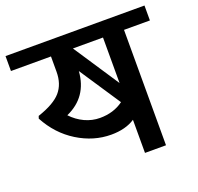

<svg xmlns="http://www.w3.org/2000/svg" viewBox="-131 -773 924 898"><g transform="rotate(-20 331.0 -324.5)"><path d="M301.8 -225.5Q370.1 -225.5 418.6 -261.4L283.1 -465.6Q274 -339.7 161.8 -289.7Q190.1 -259.4 226.5 -242.4Q262.9 -225.5 301.8 -225.5ZM442.9 -574.3H293.2L442.9 -347.8ZM442.9 0V-164.8Q396.4 -134 324.6 -134Q237.1 -134 157.5 -183.3Q77.9 -232.6 30.8 -320.5L34.9 -332.7Q117.8 -360.5 150.9 -398.9Q184 -437.3 184 -498V-574.3H-15.2V-648.6H676.4V-574.3H547.5V0Z"/></g></svg>

Font: Khula SemiBold
Style: Regular
Weight: 600
Designer: Erin McLaughlin, Steve Matteson
Version: Version 1.002;PS 1.0;hotconv 1.0.72;makeotf.lib2.5.5900; ttf